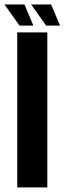

<svg xmlns="http://www.w3.org/2000/svg" viewBox="-66 -816 282 836"><path d="M9 0H140V-675H9ZM135 -704.5H195.5L156.5 -796.5H69.5ZM19 -704.5H79.5L40.5 -796.5H-46.5Z"/></svg>

Font: Anybody UltraCondensed
Style: Bold
Weight: 700
Width: 1
Version: Version 1.113;gftools[0.9.25]